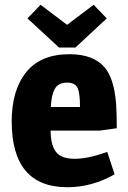

<svg xmlns="http://www.w3.org/2000/svg" viewBox="-20 -772 535 804"><path d="M271 -545Q371 -545 418 -490Q457 -445 466 -340Q469 -298 469 -235L398 -225H192Q192 -166 214 -136.5Q236 -107 292.5 -107Q349 -107 429 -136L460 -42Q365 12 262 12Q29 12 29 -264Q29 -394 89.5 -469.5Q150 -545 271 -545ZM193 -324H315Q315 -381 305 -403.5Q295 -426 260 -426Q225 -426 210 -400.5Q195 -375 193 -324ZM227 -573 95 -695 150 -752 261 -668 372 -752 427 -695 296 -573Z"/></svg>

Font: Magra
Style: Bold
Weight: 600
Designer: Viviana Monsalve
Foundry: Viviana Monsalve
Version: Version 1.001